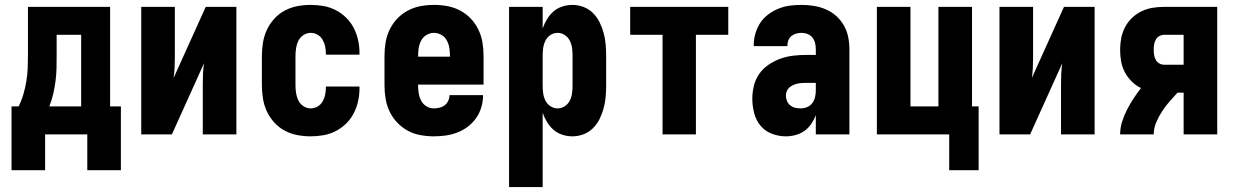

<svg xmlns="http://www.w3.org/2000/svg" viewBox="-20 -548 5040 783"><path d="M27 146V-114H56Q68 -138 75.5 -164Q83 -190 87.5 -217Q92 -244 93 -271Q94 -298 94 -325V-520H429V-114H473V146H336V0H164V146ZM181 -114H311V-406H211V-325Q211 -298 210.5 -271.5Q210 -245 206.5 -218Q203 -191 197 -165Q191 -139 181 -114Z M556 0V-520H693V-312Q693 -291 692 -270.5Q691 -250 688 -230L819 -520H944V0H807V-208Q807 -229 808 -249.5Q809 -270 812 -290L681 0Z M1247 8Q1220 8 1193 3Q1166 -2 1141.5 -15Q1117 -28 1098.5 -48.5Q1080 -69 1068.5 -93.5Q1057 -118 1052.5 -145.5Q1048 -173 1048 -200V-320Q1048 -347 1052.5 -374.5Q1057 -402 1068.5 -426.5Q1080 -451 1098.5 -471.5Q1117 -492 1141.5 -505Q1166 -518 1193 -523Q1220 -528 1247 -528Q1273 -528 1299 -523.5Q1325 -519 1348.5 -507Q1372 -495 1391 -476.5Q1410 -458 1422 -435Q1434 -412 1440 -386Q1446 -360 1446 -334V-325H1309V-329Q1309 -344 1306 -358.5Q1303 -373 1295.5 -386Q1288 -399 1275 -406.5Q1262 -414 1247 -414Q1231 -414 1217.5 -405Q1204 -396 1197 -382Q1190 -368 1187.5 -352Q1185 -336 1185 -320V-200Q1185 -184 1187.5 -168Q1190 -152 1197 -138Q1204 -124 1217.5 -115Q1231 -106 1247 -106Q1262 -106 1275 -113.5Q1288 -121 1295.5 -134Q1303 -147 1306 -161.5Q1309 -176 1309 -191V-195H1446V-186Q1446 -160 1440 -134Q1434 -108 1422 -85Q1410 -62 1391 -43.5Q1372 -25 1348.5 -13Q1325 -1 1299 3.5Q1273 8 1247 8Z M1749 8Q1722 8 1694.5 3Q1667 -2 1643 -15Q1619 -28 1600 -48Q1581 -68 1569 -93Q1557 -118 1552.5 -145.5Q1548 -173 1548 -200V-320Q1548 -348 1552.5 -375Q1557 -402 1569 -427Q1581 -452 1600 -472Q1619 -492 1643.5 -505Q1668 -518 1695 -523Q1722 -528 1750 -528Q1778 -528 1805 -523Q1832 -518 1856.5 -505Q1881 -492 1900 -472Q1919 -452 1931 -427Q1943 -402 1947.5 -375Q1952 -348 1952 -320V-203H1685V-200Q1685 -184 1687.5 -168Q1690 -152 1697.5 -137.5Q1705 -123 1719 -114.5Q1733 -106 1749 -106Q1761 -106 1773 -109Q1785 -112 1794 -119Q1803 -126 1808 -137Q1813 -148 1813 -160H1950V-159Q1950 -135 1943 -111Q1936 -87 1922 -67Q1908 -47 1888.5 -32Q1869 -17 1846 -8Q1823 1 1798.5 4.5Q1774 8 1749 8ZM1685 -317H1815V-320Q1815 -336 1812.5 -352Q1810 -368 1802.5 -382.5Q1795 -397 1780.5 -405.5Q1766 -414 1750 -414Q1734 -414 1719.5 -405.5Q1705 -397 1697.5 -382.5Q1690 -368 1687.5 -352Q1685 -336 1685 -320Z M2056 215V-520H2193V-432Q2200 -452 2211 -470Q2222 -488 2237.5 -501.5Q2253 -515 2273.5 -521.5Q2294 -528 2314 -528Q2338 -528 2360 -519.5Q2382 -511 2398.5 -494.5Q2415 -478 2425.5 -456.5Q2436 -435 2442 -412.5Q2448 -390 2450 -366.5Q2452 -343 2452 -320V-200Q2452 -177 2450 -153.5Q2448 -130 2442 -107.5Q2436 -85 2425.5 -63.5Q2415 -42 2398.5 -25.5Q2382 -9 2360 -0.5Q2338 8 2314 8Q2294 8 2273.5 1.5Q2253 -5 2237.5 -18.5Q2222 -32 2211 -50Q2200 -68 2193 -88V215ZM2254 -106Q2270 -106 2283.5 -115Q2297 -124 2304 -138.5Q2311 -153 2313 -168.5Q2315 -184 2315 -200V-320Q2315 -336 2313 -351.5Q2311 -367 2304 -381.5Q2297 -396 2283.5 -405Q2270 -414 2254 -414Q2238 -414 2224.5 -405Q2211 -396 2204 -381.5Q2197 -367 2195 -351.5Q2193 -336 2193 -320V-200Q2193 -184 2195 -168.5Q2197 -153 2204 -138.5Q2211 -124 2224.5 -115Q2238 -106 2254 -106Z M2682 0V-406H2550V-520H2950V-406H2818V0Z M3185 8Q3156 8 3128 -2.5Q3100 -13 3081.5 -35.5Q3063 -58 3055.5 -87Q3048 -116 3048 -145Q3048 -172 3054.5 -198.5Q3061 -225 3076.5 -247Q3092 -269 3115 -284.5Q3138 -300 3163.5 -309Q3189 -318 3215.5 -321Q3242 -324 3269 -324H3307V-347Q3307 -360 3304 -372.5Q3301 -385 3293.5 -394.5Q3286 -404 3274 -409Q3262 -414 3249 -414Q3238 -414 3227 -411Q3216 -408 3207.5 -401Q3199 -394 3195 -383.5Q3191 -373 3191 -362V-360H3054V-366Q3054 -389 3061 -412.5Q3068 -436 3081 -455.5Q3094 -475 3113.5 -489.5Q3133 -504 3155.5 -513Q3178 -522 3201.5 -525Q3225 -528 3249 -528Q3274 -528 3299 -524Q3324 -520 3347.5 -510Q3371 -500 3390 -483Q3409 -466 3421.5 -444Q3434 -422 3439 -397Q3444 -372 3444 -347V0H3307V-78Q3300 -60 3288.5 -43Q3277 -26 3261 -14.5Q3245 -3 3225 2.5Q3205 8 3185 8ZM3246 -106Q3259 -106 3272 -111.5Q3285 -117 3293 -128Q3301 -139 3304 -152.5Q3307 -166 3307 -180V-210H3269Q3260 -210 3250.5 -209.5Q3241 -209 3232 -207Q3223 -205 3214.5 -201Q3206 -197 3199 -191Q3192 -185 3188.5 -176Q3185 -167 3185 -158Q3185 -147 3189.5 -136Q3194 -125 3203 -118Q3212 -111 3223 -108.5Q3234 -106 3246 -106Z M3971 146H3851V0H3556V-520H3693V-114H3807V-520H3944V-114H3971Z M4056 0V-520H4193V-312Q4193 -291 4192 -270.5Q4191 -250 4188 -230L4319 -520H4444V0H4307V-208Q4307 -229 4308 -249.5Q4309 -270 4312 -290L4181 0Z M4548 0Q4548 -26 4556 -51.5Q4564 -77 4576 -100.5Q4588 -124 4602.5 -146Q4617 -168 4633 -189Q4612 -199 4595 -216Q4578 -233 4567 -254Q4556 -275 4552 -298Q4548 -321 4548 -345Q4548 -369 4552.5 -392.5Q4557 -416 4568 -437Q4579 -458 4596 -474.5Q4613 -491 4634.5 -501.5Q4656 -512 4679.5 -516Q4703 -520 4727 -520H4944V0H4807V-170H4782Q4765 -152 4748.5 -133Q4732 -114 4718.5 -93Q4705 -72 4695 -48.5Q4685 -25 4685 0ZM4727 -284H4807V-406H4727Q4717 -406 4707.5 -400.5Q4698 -395 4693 -385.5Q4688 -376 4686.5 -365.5Q4685 -355 4685 -345Q4685 -335 4686.5 -324.5Q4688 -314 4693 -304.5Q4698 -295 4707.5 -289.5Q4717 -284 4727 -284Z"/></svg>

Font: Iosevka Term Curly Heavy
Style: Regular
Weight: 900
Designer: Belleve Invis
Foundry: Belleve Invis
Version: Version 32.3.0